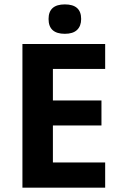

<svg xmlns="http://www.w3.org/2000/svg" viewBox="-20 -866 560 886"><path d="M465.3 0H83.5V-663.1H465.3V-547.9H224.1V-402.3H448.2V-287.1H224.1V-116.2H465.3ZM204.1 -778.3Q204.1 -845.7 279.3 -845.7Q354.5 -845.7 354.5 -778.3Q354.5 -746.1 335.7 -728Q316.9 -710 279.3 -710Q204.1 -710 204.1 -778.3Z"/></svg>

Font: Bpm'online Open Sans
Style: Bold
Weight: 700
Foundry: Ascender Corporation
Version: Version 1.10